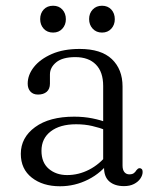

<svg xmlns="http://www.w3.org/2000/svg" viewBox="-20 -638 543 669"><path d="M342.5 -54V-67L339.5 -74.5V-338.5Q339.5 -387.5 314 -413.2Q288.5 -439 242.5 -439Q198 -439 176 -421Q154 -403 154 -378.5V-346.5Q154 -328 142.8 -318.2Q131.5 -308.5 112.5 -308.5Q95.5 -308.5 86 -319Q76.5 -329.5 76.5 -346.5Q76.5 -377 98.2 -404.5Q120 -432 160.5 -449.8Q201 -467.5 257.5 -467.5Q332.5 -467.5 369.8 -432Q407 -396.5 407 -336.5V-61.5Q407 -46 413.5 -38.2Q420 -30.5 430.5 -30.5Q441 -30.5 446.5 -34.8Q452 -39 455 -44.5Q457.5 -47.5 460.2 -49.8Q463 -52 466.5 -52Q471 -52 474 -48.8Q477 -45.5 477 -39Q477 -27.5 469.2 -16Q461.5 -4.5 447 3Q432.5 10.5 412 10.5Q380 10.5 361.2 -5.5Q342.5 -21.5 342.5 -54ZM52.5 -102Q52.5 -158.5 102.2 -195Q152 -231.5 238.5 -231.5Q272 -231.5 302 -225.5Q332 -219.5 355.5 -210L350.5 -184Q327 -193 301.2 -199Q275.5 -205 245.5 -205Q189 -205 156.8 -180.2Q124.5 -155.5 124.5 -112.5Q124.5 -71.5 150 -49.8Q175.5 -28 214 -28Q254 -28 290.5 -46.8Q327 -65.5 354.5 -100.5L364.5 -79Q334 -36 287.5 -12.5Q241 11 189 11Q129 11 90.8 -19Q52.5 -49 52.5 -102ZM165 -524.5Q144.5 -524.5 132.2 -538Q120 -551.5 120 -571.5Q120 -591.5 132.2 -604.8Q144.5 -618 165 -618Q185 -618 197.2 -604.8Q209.5 -591.5 209.5 -571Q209.5 -551.5 197.2 -538Q185 -524.5 165 -524.5ZM335.5 -524.5Q315.5 -524.5 303 -538Q290.5 -551.5 290.5 -571.5Q290.5 -591.5 303 -604.8Q315.5 -618 335.5 -618Q355.5 -618 367.8 -604.8Q380 -591.5 380 -571Q380 -551.5 367.8 -538Q355.5 -524.5 335.5 -524.5Z"/></svg>

Font: Fraunces 48pt Soft Wonky Light
Style: Regular
Weight: 300
Version: Version 1.000;[b76b70a41]